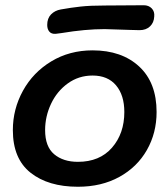

<svg xmlns="http://www.w3.org/2000/svg" viewBox="-20 -710 642 732"><path d="M29 -214Q29 -294 67.5 -364Q106 -434 175.5 -476Q245 -518 333 -518Q444 -518 510.5 -456.5Q577 -395 577 -283Q577 -203 540 -138Q503 -73 435 -35.5Q367 2 277 2Q164 2 96.5 -51.5Q29 -105 29 -214ZM454 -283Q454 -347 422.5 -384.5Q391 -422 333 -422Q280 -422 238.5 -392Q197 -362 174.5 -314Q152 -266 152 -214Q152 -151 186.5 -122Q221 -93 277 -93Q360 -93 407 -147Q454 -201 454 -283ZM160 -615Q160 -640 174.5 -655Q189 -670 212 -674Q251 -681 287.5 -685Q324 -689 380 -689L528 -690Q547 -690 558.5 -678Q570 -666 568 -647Q567 -624 552 -609.5Q537 -595 512 -595L474 -596Q396 -599 379 -599Q305 -599 215 -584L192 -581Q176 -580 168 -589.5Q160 -599 160 -615Z"/></svg>

Font: Mali SemiBold
Style: Italic
Weight: 600
Italic angle: -10°
Version: Version 1.000; ttfautohint (v1.6)